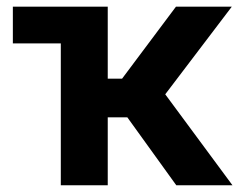

<svg xmlns="http://www.w3.org/2000/svg" viewBox="-20 -549 709 569"><path d="M18.1 -420.4V-529.3H213.9V-420.4ZM160.2 0V-529.3H299.3V-315.9H341.8L501.5 -529.3H667L469.7 -269.5L668.9 0H502.4L357.4 -201.2H299.3V0Z"/></svg>

Font: Inter Cardless Tabular Bold
Style: Bold
Weight: 700
Designer: Rasmus Andersson
Foundry: rsms
Version: Version 4.000;git-4fc901f